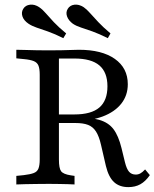

<svg xmlns="http://www.w3.org/2000/svg" viewBox="-20 -782 655 814"><path d="M148.4 -145.2V-465.3Q148.4 -490.3 143.1 -503.6Q137.9 -516.9 123 -523Q108.1 -529 80.6 -531.5L49.2 -534.7V-571Q64.5 -571 86.3 -570.2Q108.1 -569.4 132.7 -569Q157.3 -568.5 180.6 -568.5H188.7Q216.9 -568.5 241.1 -569Q265.3 -569.4 284.7 -570.2Q304 -571 314.5 -571Q412.1 -571 466.9 -532.3Q521.8 -493.5 521.8 -425Q521.8 -377.4 494 -342.3Q466.1 -307.3 415.7 -288.3Q365.3 -269.4 296 -269.4H192.7V-296.8H295.2Q366.9 -296.8 401.2 -326.2Q435.5 -355.6 435.5 -416.1Q435.5 -475.8 401.2 -504.8Q366.9 -533.9 296 -533.9H229.8V-145.2ZM524.2 11.3Q486.3 11.3 463.3 -10.1Q440.3 -31.5 429 -78.2L408.1 -168.5Q400 -204 387.1 -224.2Q374.2 -244.4 353.6 -252.4Q333.1 -260.5 299.2 -260.5H196.8V-285.5H289.5Q359.7 -285.5 399.6 -274.2Q439.5 -262.9 460.9 -234.7Q482.3 -206.5 495.2 -154L509.7 -94.4Q516.9 -65.3 527.4 -53.6Q537.9 -41.9 555.6 -41.9Q566.1 -41.9 575 -46.8Q583.9 -51.6 595.2 -63.7L615.3 -39.5Q596.8 -12.9 575 -0.8Q553.2 11.3 524.2 11.3ZM180.6 -2.4Q157.3 -2.4 132.7 -2Q108.1 -1.6 86.3 -1.2Q64.5 -0.8 49.2 0V-36.3L80.6 -39.5Q108.1 -42.7 123 -48.4Q137.9 -54 143.1 -67.7Q148.4 -81.5 148.4 -105.6V-145.2H229.8V-105.6Q229.8 -68.5 239.1 -56Q248.4 -43.5 279.8 -38.7L296 -36.3V0Q284.7 -0.8 267.7 -1.2Q250.8 -1.6 231.5 -2Q212.1 -2.4 193.5 -2.4H189.5ZM248.4 -620.2Q211.3 -638.7 183.5 -648.4Q155.6 -658.1 135.5 -664.9Q115.3 -671.8 100.8 -681.5Q80.6 -695.2 75 -712.9Q69.4 -730.6 79 -745.2Q87.9 -759.7 107.3 -762.1Q126.6 -764.5 146 -751.6Q160.5 -741.9 174.2 -725.8Q187.9 -709.7 208.1 -688.3Q228.2 -666.9 260.5 -640.3ZM437.1 -620.2Q400 -638.7 371.8 -648.8Q343.5 -658.9 323.4 -665.3Q303.2 -671.8 288.7 -681.5Q270.2 -695.2 264.1 -712.9Q258.1 -730.6 267.7 -745.2Q276.6 -759.7 295.6 -762.1Q314.5 -764.5 334.7 -751.6Q347.6 -742.7 361.7 -726.6Q375.8 -710.5 396.4 -688.7Q416.9 -666.9 448.4 -640.3Z"/></svg>

Font: Playfair 9pt
Style: Regular
Weight: 400
Designer: Claus Eggers Sørensen
Foundry: Claus Eggers Sørensen
Version: Version 2.203